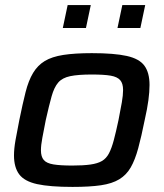

<svg xmlns="http://www.w3.org/2000/svg" viewBox="-20 -727 646 755"><path d="M265 8Q176 8 126 -3Q76 -14 55.5 -41.5Q35 -69 35 -116Q35 -142 41 -176Q47 -210 56 -255Q69 -319 80.5 -364.5Q92 -410 110 -440Q128 -470 156 -487Q184 -504 229 -511Q274 -518 341 -518Q429 -518 478.5 -507Q528 -496 548 -468.5Q568 -441 568 -393Q568 -366 563.5 -332.5Q559 -299 549 -255Q536 -190 523.5 -144Q511 -98 494 -68.5Q477 -39 449 -22Q421 -5 377 1.5Q333 8 265 8ZM264 -76Q307 -76 335.5 -80Q364 -84 381 -94Q398 -104 408.5 -124Q419 -144 427.5 -176Q436 -208 446 -255Q454 -295 459 -324Q464 -353 464 -373Q464 -399 452.5 -412Q441 -425 415 -429.5Q389 -434 341 -434Q287 -434 256 -427.5Q225 -421 209 -402.5Q193 -384 183 -348.5Q173 -313 160 -255Q152 -214 146.5 -185Q141 -156 141 -136Q141 -111 152 -98Q163 -85 190 -80.5Q217 -76 264 -76ZM442 -617 461 -707H551L532 -617ZM227 -617 246 -707H337L318 -617Z"/></svg>

Font: Saira SemiExpanded Medium
Style: Italic
Weight: 500
Width: 6
Italic angle: -12°
Designer: Hector Gatti with collaboration of the Omnibus-Type team
Foundry: Omnibus-Type
Version: Version 1.101